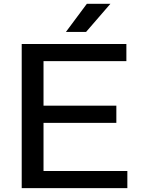

<svg xmlns="http://www.w3.org/2000/svg" viewBox="-20 -966 724 986"><path d="M203.5 -88H634V0H91.5V-740H629V-652H203.5V-423.5H577.5V-335H203.5ZM318.5 -802 426 -946.5H547L422 -802Z"/></svg>

Font: Encode Sans Expanded Medium
Style: Regular
Weight: 500
Width: 7
Designer: Multiple Designers
Foundry: Impallari Type
Version: Version 2.000